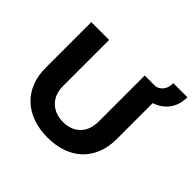

<svg xmlns="http://www.w3.org/2000/svg" viewBox="-190 -995 1205 1205"><g transform="rotate(45 412.0 -393.0)"><path d="M696 -613V-293Q696 -224 674 -168.5Q652 -113 611.5 -74Q571 -35 512.5 -14Q454 7 382 7Q309 7 250.5 -14Q192 -35 150.5 -74Q109 -113 86.5 -168.5Q64 -224 64 -293V-700H222V-293Q222 -217 266.5 -174Q311 -131 382 -131Q453 -131 495.5 -174Q538 -217 538 -293V-700H636Q659 -706 675 -723Q699 -748 699 -793H824Q824 -705 766 -653Q736 -626 696 -613Z"/></g></svg>

Font: Montserrat Semi Bold
Style: Regular
Weight: 600
Designer: Julieta Ulanovsky
Foundry: Julieta Ulanovsky
Version: Version 3.001 September 28, 2015